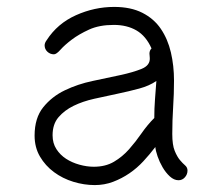

<svg xmlns="http://www.w3.org/2000/svg" viewBox="-20 -524 642 555"><path d="M522 -31Q522 -20 514.5 -11.5Q507 -3 496 -3Q483 -3 471 -14Q459 -25 450 -40.5Q441 -56 435.5 -72Q430 -88 429 -99Q413 -78 394.5 -58Q376 -38 354 -23Q332 -8 307 1.5Q282 11 254 11Q223 11 192 1.5Q161 -8 136 -26.5Q111 -45 95.5 -71.5Q80 -98 80 -132Q80 -183 105 -214Q130 -245 167.5 -263Q205 -281 248 -290Q291 -299 328 -307Q365 -315 389.5 -325Q414 -335 413 -356Q413 -360 412.5 -363Q412 -366 412 -369Q412 -378 418 -384Q402 -420 374.5 -436Q347 -452 309 -452Q267 -452 237.5 -438.5Q208 -425 187.5 -409.5Q167 -394 155 -380.5Q143 -367 136 -367Q125 -367 117 -374.5Q109 -382 109 -393Q109 -400 115 -408Q146 -456 199.5 -480Q253 -504 310 -504Q358 -504 391.5 -487Q425 -470 445 -440.5Q465 -411 474 -372.5Q483 -334 483 -291Q483 -253 480.5 -214.5Q478 -176 478 -137Q478 -105 485 -88Q492 -71 500 -61.5Q508 -52 515 -46Q522 -40 522 -31ZM432 -290Q412 -276 382.5 -268Q353 -260 319.5 -253Q286 -246 252.5 -238.5Q219 -231 192.5 -218Q166 -205 149 -185Q132 -165 132 -133Q132 -110 143 -93Q154 -76 171 -65Q188 -54 209.5 -48Q231 -42 251 -42Q285 -42 309.5 -56.5Q334 -71 353 -92.5Q372 -114 389 -138.5Q406 -163 426 -183Q426 -210 428 -236.5Q430 -263 432 -290Z"/></svg>

Font: Wynona
Style: Regular
Weight: 400
Italic angle: -12°
Designer: Kanati
Foundry: Kanati and Michael Everson
Version: Version 2.000